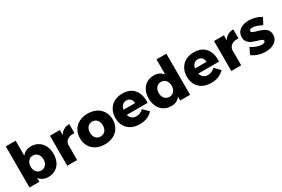

<svg xmlns="http://www.w3.org/2000/svg" viewBox="93 -1868 4408 3001"><g transform="rotate(-30 2297.0 -367.0)"><path d="M662 -268Q662 -186 631.5 -124Q601 -62 544.5 -28Q488 6 414 6Q363 6 321.5 -13.5Q280 -33 251 -70V0H73V-742H251V-471Q310 -547 410 -547Q485 -547 542 -512.5Q599 -478 630.5 -414.5Q662 -351 662 -268ZM483 -272Q483 -332 450.5 -369.5Q418 -407 366 -407Q315 -407 283 -369.5Q251 -332 251 -272Q251 -212 283 -175Q315 -138 366 -138Q418 -138 450.5 -175Q483 -212 483 -272Z M1106 -548V-385Q1097 -386 1079 -386Q1016 -386 977 -356.5Q938 -327 932 -276V0H754V-541H932V-451Q960 -498 1004.5 -523Q1049 -548 1106 -548Z M1731 -271Q1731 -188 1694 -125.5Q1657 -63 1590 -28.5Q1523 6 1435 6Q1347 6 1280 -28.5Q1213 -63 1176.5 -125.5Q1140 -188 1140 -271Q1140 -353 1176.5 -415.5Q1213 -478 1280 -512.5Q1347 -547 1435 -547Q1523 -547 1590 -512.5Q1657 -478 1694 -415.5Q1731 -353 1731 -271ZM1319 -269Q1319 -208 1351 -171Q1383 -134 1435 -134Q1488 -134 1520 -171Q1552 -208 1552 -269Q1552 -329 1519.5 -366Q1487 -403 1435 -403Q1383 -403 1351 -366Q1319 -329 1319 -269Z M2334 -255Q2334 -234 2333 -223H1957Q1970 -177 2002 -152.5Q2034 -128 2080 -128Q2115 -128 2147.5 -142Q2180 -156 2207 -183L2300 -90Q2258 -43 2198.5 -18.5Q2139 6 2064 6Q1977 6 1912 -28Q1847 -62 1812.5 -124Q1778 -186 1778 -268Q1778 -351 1813 -414.5Q1848 -478 1912 -512.5Q1976 -547 2060 -547Q2192 -547 2263 -469Q2334 -391 2334 -255ZM2161 -318Q2161 -365 2133.5 -393.5Q2106 -422 2061 -422Q2019 -422 1990.5 -394Q1962 -366 1953 -318Z M2971 -742V0H2793V-70Q2765 -32 2724.5 -12.5Q2684 7 2633 7Q2558 7 2501 -28Q2444 -63 2412.5 -126.5Q2381 -190 2381 -273Q2381 -355 2412 -417Q2443 -479 2499 -513Q2555 -547 2629 -547Q2681 -547 2722.5 -527Q2764 -507 2793 -470V-742ZM2793 -268Q2793 -329 2761 -366Q2729 -403 2677 -403Q2625 -403 2592.5 -365.5Q2560 -328 2560 -268Q2560 -208 2592.5 -170.5Q2625 -133 2677 -133Q2729 -133 2761 -170.5Q2793 -208 2793 -268Z M3624 -255Q3624 -234 3623 -223H3247Q3260 -177 3292 -152.5Q3324 -128 3370 -128Q3405 -128 3437.5 -142Q3470 -156 3497 -183L3590 -90Q3548 -43 3488.5 -18.5Q3429 6 3354 6Q3267 6 3202 -28Q3137 -62 3102.5 -124Q3068 -186 3068 -268Q3068 -351 3103 -414.5Q3138 -478 3202 -512.5Q3266 -547 3350 -547Q3482 -547 3553 -469Q3624 -391 3624 -255ZM3451 -318Q3451 -365 3423.5 -393.5Q3396 -422 3351 -422Q3309 -422 3280.5 -394Q3252 -366 3243 -318Z M4067 -548V-385Q4058 -386 4040 -386Q3977 -386 3938 -356.5Q3899 -327 3893 -276V0H3715V-541H3893V-451Q3921 -498 3965.5 -523Q4010 -548 4067 -548Z M4334 -425Q4311 -425 4297 -416.5Q4283 -408 4283 -391Q4283 -373 4305 -362Q4327 -351 4375 -338Q4433 -321 4471.5 -304.5Q4510 -288 4538 -254.5Q4566 -221 4566 -167Q4566 -85 4502.5 -38.5Q4439 8 4337 8Q4268 8 4205 -11.5Q4142 -31 4093 -69L4149 -184Q4195 -152 4245.5 -134.5Q4296 -117 4341 -117Q4367 -117 4382.5 -125.5Q4398 -134 4398 -150Q4398 -170 4375.5 -181Q4353 -192 4305 -205Q4248 -222 4211 -238.5Q4174 -255 4146.5 -288Q4119 -321 4119 -374Q4119 -456 4181 -502.5Q4243 -549 4341 -549Q4400 -549 4457.5 -533Q4515 -517 4566 -486L4506 -370Q4401 -425 4334 -425Z"/></g></svg>

Font: Montserrat arm2
Style: Bold
Weight: 700
Designer: Julieta Ulanovsky
Foundry: Julieta Ulanovsky
Version: Version 6.000